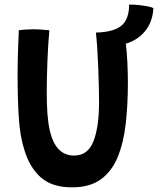

<svg xmlns="http://www.w3.org/2000/svg" viewBox="-20 -808 718 846"><path d="M297 17.5Q210 17.5 160.5 -25.8Q111 -69 87.5 -147Q68 -207 62.8 -289.5Q57.5 -372 57.5 -474Q57.5 -505 58.2 -542.2Q59 -579.5 60.5 -614.8Q62 -650 63 -675Q78 -676.5 93.8 -677.8Q109.5 -679 124 -679Q144 -679 163.2 -677.5Q182.5 -676 197.5 -674.5Q192 -614.5 189 -539.8Q186 -465 186 -400.5Q186 -346.5 189.2 -304.2Q192.5 -262 200 -230.5Q225.5 -122.5 306.5 -122.5Q367 -122.5 391.8 -185.5Q416.5 -248.5 416.5 -359.5Q416.5 -386.5 415.5 -427.5Q414.5 -468.5 412.8 -513.8Q411 -559 408.2 -599.2Q405.5 -639.5 402.5 -664.5Q480.5 -666.5 514.8 -694.8Q549 -723 549 -788Q567.5 -788 590.5 -785.8Q613.5 -783.5 632 -779.8Q650.5 -776 656 -771.5Q652 -710 618.8 -670.2Q585.5 -630.5 534.5 -615.5Q539 -578.5 541.2 -533Q543.5 -487.5 543.5 -444Q543.5 -345 533.8 -261Q524 -177 498 -114.5Q472 -52 423.5 -17.2Q375 17.5 297 17.5Z"/></svg>

Font: Grandstander Medium
Style: Regular
Weight: 500
Designer: Tyler Finck
Foundry: Etcetera Type Co
Version: Version 1.200; ttfautohint (v1.8.3)